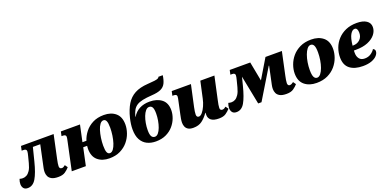

<svg xmlns="http://www.w3.org/2000/svg" viewBox="-44 -1629 5028 2498"><g transform="rotate(-20 2470.0 -380.0)"><path d="M40 10Q0 10 -18 -13.5Q-36 -37 -36 -71Q-36 -104 -22 -140Q-1 -133 22 -133Q48 -133 74 -146.5Q100 -160 122.5 -194Q145 -228 161 -290L184 -379Q196 -424 196 -444Q196 -475 154 -475H129L142 -536H594L526 -218Q511 -149 511 -120Q511 -83 545 -83Q557 -83 568 -89Q579 -95 592 -106L619 -68Q594 -39 559 -14.5Q524 10 462 10Q403 10 371 -7.5Q339 -25 326.5 -52.5Q314 -80 314 -110Q314 -138 320 -165L385 -471H283L236 -285Q199 -138 155 -64Q111 10 40 10Z M650 0 731 -380Q736 -403 739 -418.5Q742 -434 742 -444Q742 -475 701 -475H681L694 -536H959L910 -308H965Q984 -369 1026.5 -423.5Q1069 -478 1135 -512Q1201 -546 1291 -546Q1390 -546 1452 -493.5Q1514 -441 1514 -334Q1514 -277 1493 -216.5Q1472 -156 1429.5 -105Q1387 -54 1322.5 -22Q1258 10 1171 10Q1072 10 1010 -42.5Q948 -95 948 -202Q948 -222 951 -243H897L845 0ZM1199 -52Q1225 -52 1246.5 -80.5Q1268 -109 1283 -155.5Q1298 -202 1306 -256.5Q1314 -311 1314 -362Q1314 -428 1301.5 -455.5Q1289 -483 1263 -483Q1236 -483 1214.5 -454.5Q1193 -426 1178.5 -380Q1164 -334 1156 -279.5Q1148 -225 1148 -174Q1148 -108 1160.5 -80Q1173 -52 1199 -52Z M1814 10Q1746 10 1693 -16Q1640 -42 1609.5 -97.5Q1579 -153 1579 -243Q1579 -276 1584 -314Q1589 -352 1599 -394Q1626 -502 1670 -574Q1714 -646 1785.5 -684.5Q1857 -723 1966 -730Q2029 -734 2063.5 -738.5Q2098 -743 2112.5 -750.5Q2127 -758 2130 -770H2190Q2181 -704 2160 -662Q2139 -620 2094 -599Q2049 -578 1967 -573Q1889 -568 1837.5 -557Q1786 -546 1754 -525Q1722 -504 1702.5 -469.5Q1683 -435 1670 -383H1674Q1708 -442 1768 -474Q1828 -506 1909 -506Q2011 -506 2075 -456.5Q2139 -407 2139 -306Q2139 -253 2118.5 -197.5Q2098 -142 2057.5 -95Q2017 -48 1956 -19Q1895 10 1814 10ZM1822 -52Q1848 -52 1869.5 -77.5Q1891 -103 1906.5 -145Q1922 -187 1930.5 -236Q1939 -285 1939 -332Q1939 -393 1924.5 -418Q1910 -443 1881 -443Q1854 -443 1832 -417.5Q1810 -392 1794 -350.5Q1778 -309 1769.5 -260Q1761 -211 1761 -164Q1761 -103 1776.5 -77.5Q1792 -52 1822 -52Z M2333 10Q2287 10 2261.5 -5.5Q2236 -21 2225 -46.5Q2214 -72 2214 -102Q2214 -127 2219 -156.5Q2224 -186 2230 -212L2266 -380Q2271 -403 2274 -418.5Q2277 -434 2277 -444Q2277 -475 2236 -475H2216L2229 -536H2495L2430 -237Q2424 -209 2420.5 -184Q2417 -159 2417 -142Q2417 -103 2449 -103Q2473 -103 2498 -133Q2523 -163 2543.5 -209Q2564 -255 2574 -303L2625 -536H2820L2751 -218Q2744 -187 2739.5 -161Q2735 -135 2735 -117Q2735 -83 2767 -83Q2781 -83 2792.5 -89Q2804 -95 2817 -106L2844 -68Q2819 -39 2784 -14.5Q2749 10 2687 10Q2614 10 2579.5 -17Q2545 -44 2545 -90Q2545 -101 2545.5 -108Q2546 -115 2547 -120H2542Q2502 -62 2454 -26Q2406 10 2333 10Z M2930 10Q2890 10 2872 -13.5Q2854 -37 2854 -71Q2854 -104 2868 -140Q2889 -133 2912 -133Q2938 -133 2963 -146.5Q2988 -160 3010.5 -194Q3033 -228 3049 -290L3072 -379Q3084 -424 3084 -444Q3084 -475 3044 -475H3019L3032 -536H3316L3367 -269L3527 -536H3754L3686 -218Q3680 -189 3675.5 -163.5Q3671 -138 3671 -120Q3671 -102 3679 -92.5Q3687 -83 3699 -83Q3714 -83 3725.5 -89Q3737 -95 3752 -106L3779 -68Q3754 -39 3719 -14.5Q3684 10 3622 10Q3563 10 3531 -7.5Q3499 -25 3486.5 -52.5Q3474 -80 3474 -110Q3474 -138 3480 -165L3533 -414H3528L3277 0H3231L3152 -399L3123 -285Q3086 -138 3043.5 -64Q3001 10 2930 10Z M4040 10Q3938 10 3874 -43Q3810 -96 3810 -202Q3810 -259 3831.5 -319.5Q3853 -380 3896 -431Q3939 -482 4005 -514Q4071 -546 4160 -546Q4262 -546 4326 -493.5Q4390 -441 4390 -334Q4390 -277 4368.5 -216.5Q4347 -156 4304 -105Q4261 -54 4195 -22Q4129 10 4040 10ZM4068 -52Q4095 -52 4117.5 -80Q4140 -108 4156.5 -153.5Q4173 -199 4181.5 -252.5Q4190 -306 4190 -357Q4190 -426 4175.5 -454.5Q4161 -483 4132 -483Q4105 -483 4082.5 -455Q4060 -427 4043.5 -381.5Q4027 -336 4018.5 -283Q4010 -230 4010 -179Q4010 -110 4025 -81Q4040 -52 4068 -52Z M4681 10Q4566 10 4501 -40.5Q4436 -91 4436 -197Q4436 -264 4459 -326.5Q4482 -389 4527.5 -438.5Q4573 -488 4639 -517Q4705 -546 4791 -546Q4877 -546 4925 -514Q4973 -482 4973 -425Q4973 -371 4936.5 -324.5Q4900 -278 4831.5 -249.5Q4763 -221 4666 -221H4637Q4636 -212 4636 -202.5Q4636 -193 4636 -186Q4636 -139 4660.5 -107Q4685 -75 4736 -75Q4785 -75 4821 -99Q4857 -123 4876 -154Q4903 -142 4903 -117Q4903 -86 4877 -56.5Q4851 -27 4801.5 -8.5Q4752 10 4681 10ZM4642 -286H4650Q4707 -286 4744.5 -321Q4782 -356 4782 -414Q4782 -446 4772 -464.5Q4762 -483 4741 -483Q4708 -483 4680.5 -436.5Q4653 -390 4642 -286Z"/></g></svg>

Font: Noto Serif Black
Style: Italic
Weight: 900
Italic angle: -12°
Designer: Monotype Design Team
Foundry: Monotype Imaging Inc.
Version: Version 2.013